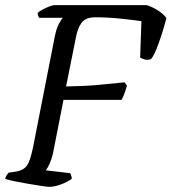

<svg xmlns="http://www.w3.org/2000/svg" viewBox="-29 -724 665 744"><path d="M163 0Q155 0 131.5 -3.5Q108 -7 79 -12Q50 -17 25.5 -22Q1 -27 -9 -31Q-5 -46 5 -55L33 -59Q62 -64 75 -82Q88 -100 99 -153L182 -576Q189 -613 199 -631.5Q209 -650 215 -655H123Q117 -663 117 -674Q123 -680 136 -687Q149 -694 162 -699Q175 -704 182 -704H540Q562 -697 583 -683.5Q604 -670 616 -654Q608 -623 597.5 -590.5Q587 -558 576.5 -532Q566 -506 556 -495Q543 -490 530.5 -494Q518 -498 514 -501L519 -642Q492 -646 441 -651.5Q390 -657 340 -657Q302 -657 286.5 -635Q271 -613 265 -578L227 -389Q296 -390 352 -395Q408 -400 454 -405L463 -392Q457 -372 452 -359Q447 -346 442 -337H217L176 -128Q170 -104 162 -87Q154 -70 148 -64L243 -53Q244 -50 246.5 -44.5Q249 -39 249 -31Q231 -18 206 -9Q181 0 163 0Z"/></svg>

Font: Texturina Light
Style: Italic
Weight: 300
Italic angle: -11°
Designer: Guillermo Torres Carreño
Foundry: Omnibus-Type
Version: Version 1.002; ttfautohint (v1.8.3)